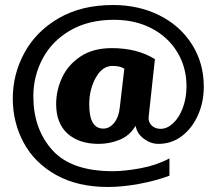

<svg xmlns="http://www.w3.org/2000/svg" viewBox="-20 -689 878 766"><path d="M31 -296Q31 -393 77.5 -478.5Q124 -564 214.5 -616.5Q305 -669 431 -669Q533 -669 615.5 -628Q698 -587 745.5 -512.5Q793 -438 793 -343Q793 -282 770 -230Q747 -178 706 -146.5Q665 -115 612 -115Q582 -115 554.5 -135Q527 -155 521 -187Q497 -147 456.5 -131Q416 -115 374 -115Q295 -115 249.5 -156Q204 -197 204 -274Q204 -328 227.5 -379Q251 -430 301 -463.5Q351 -497 426 -497Q528 -497 598 -453L573 -222Q571 -203 584.5 -189Q598 -175 621 -175Q647 -175 671 -197.5Q695 -220 709.5 -259Q724 -298 724 -345Q724 -421 687 -481.5Q650 -542 584.5 -576Q519 -610 435 -610Q333 -610 260 -567.5Q187 -525 150 -455Q113 -385 113 -305Q113 -175 188.5 -90.5Q264 -6 430 -6Q476 -6 539.5 -17.5Q603 -29 656 -57V12Q599 33 533 45Q467 57 411 57Q289 57 203 8.5Q117 -40 74 -120.5Q31 -201 31 -296ZM458 -261 476 -415Q459 -426 429 -426Q388 -426 362 -379Q336 -332 336 -272Q336 -176 392 -176Q417 -176 435.5 -199Q454 -222 458 -261Z"/></svg>

Font: Taviraj Bold
Style: Regular
Weight: 700
Designer: Katatrad Team
Foundry: CadsonDemak
Version: Version 1.030